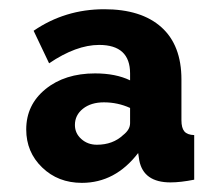

<svg xmlns="http://www.w3.org/2000/svg" viewBox="-20 -734 487 418"><path d="M37.1 -452.1Q37.1 -505.9 79.1 -540Q121.1 -574.2 187 -574.2Q231.9 -574.2 263.2 -559.1V-574.2Q263.2 -636.2 195.8 -636.2Q146 -636.2 86.9 -596.2L53.2 -667Q121.6 -713.9 207 -713.9Q287.6 -713.9 331.3 -674.8Q375 -635.7 375 -561V-472.2Q375 -455.6 381.3 -448Q387.7 -440.4 402.8 -439.9V-342.8Q373 -336.9 351.1 -336.9Q292.5 -336.9 283.2 -384.8L280.8 -400.9Q231 -335.9 158.2 -335.9Q106.4 -335.9 71.8 -369.4Q37.1 -402.8 37.1 -452.1ZM248 -439.9Q263.2 -451.7 263.2 -465.8V-499Q236.3 -511.2 206.1 -511.2Q178.2 -511.2 160.6 -497.3Q143.1 -483.4 143.1 -461.9Q143.1 -443.8 157 -431.4Q170.9 -418.9 190.9 -418.9Q225.6 -418.9 248 -439.9Z"/></svg>

Font: Raleway-v4020 ExtraBold
Style: Regular
Weight: 800
Designer: Matt McInerney, Pablo Impallari, Rodrigo Fuenzalida
Foundry: Matt McInerney, Pablo Impallari, Rodrigo Fuenzalida
Version: Version 4.020;PS 004.020;hotconv 1.0.88;makeotf.lib2.5.64775